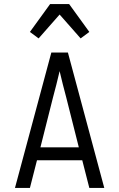

<svg xmlns="http://www.w3.org/2000/svg" viewBox="-20 -930 590 950"><path d="M54 0 234 -670H316L496 0H422L387 -137H163L128 0ZM370 -201 308 -447Q299 -479 291 -512Q283 -545 275 -578Q267 -545 259 -512Q251 -479 242 -447L180 -201ZM379 -740 275 -858 171 -740 128 -772 228 -910H322L422 -772Z"/></svg>

Font: Lode
Style: Regular
Weight: 400
Monospace: yes
Designer: Belleve Invis
Foundry: Belleve Invis
Version: Version 29.2.0; ttfautohint (v1.8.3)